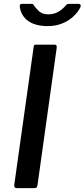

<svg xmlns="http://www.w3.org/2000/svg" viewBox="-20 -973 437 993"><path d="M263 -742Q276 -742 273 -724L174 -16Q172 -5 168.5 -2.5Q165 0 154 0H68Q58 0 55.5 -5Q53 -10 54 -19L154 -730Q155 -738 157.5 -740Q160 -742 166 -742ZM386 -953Q394 -953 396.5 -947.5Q399 -942 395 -934Q382 -908 357.5 -886Q333 -864 300 -851Q267 -838 226 -838Q184 -838 153 -850Q122 -862 104 -885Q86 -908 82 -940Q82 -945 84 -949Q86 -953 94 -953H144Q151 -953 153 -949Q155 -945 160 -938Q167 -931 175.5 -921Q184 -911 197 -905Q210 -899 230 -899Q261 -899 284 -913.5Q307 -928 321 -946Q325 -951 329 -952Q333 -953 337 -953Z"/></svg>

Font: Libre Franklin Thin Medium
Style: Italic
Weight: 500
Italic angle: -8°
Version: Version 3.000